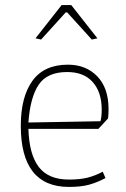

<svg xmlns="http://www.w3.org/2000/svg" viewBox="-20 -727 497 757"><path d="M120 -576 223 -707H261L364 -576L342 -571L245 -678H239L142 -571ZM62 -231Q62 -345 108 -408.5Q154 -472 248 -472Q319 -472 363.5 -426Q408 -380 408 -297Q408 -273 406 -260L368 -219H92Q95 -118 133 -68.5Q171 -19 252 -19Q295 -19 325 -26.5Q355 -34 385 -50L396 -25Q364 -8 332 1Q300 10 252 10Q62 10 62 -231ZM376 -249Q381 -265 381 -295Q381 -363 346 -403Q311 -443 245 -443Q166 -443 132.5 -393Q99 -343 92 -244Z"/></svg>

Font: Athiti ExtraLight
Style: Regular
Weight: 250
Version: Version 1.032